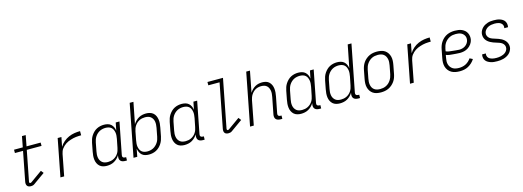

<svg xmlns="http://www.w3.org/2000/svg" viewBox="0 -1677 7150 2626"><g transform="rotate(-15 3575.0 -364.0)"><path d="M213 12Q198 12 183.5 7.5Q169 3 160.5 -8.5Q152 -20 150 -35.5Q148 -51 151 -66L232 -483H117V-530H241L270 -682H323L294 -530H494V-483H285L202 -57Q200 -49 202.5 -41Q205 -33 214 -33Q218 -33 222.5 -34Q227 -35 230 -37L397 -156L426 -119L259 0Q248 7 236.5 9.5Q225 12 213 12Z M632 0 735 -530H788L762 -398Q784 -435 818.5 -464.5Q853 -494 893 -511.5Q933 -529 974 -535.5Q1015 -542 1055 -542V-483Q1037 -483 1017.5 -482Q998 -481 979.5 -479Q961 -477 942 -472.5Q923 -468 904 -462Q885 -456 866.5 -448Q848 -440 831 -428.5Q814 -417 799 -403Q784 -389 772 -372.5Q760 -356 753.5 -337.5Q747 -319 743 -301L685 0Z M1288 12Q1260 12 1233.5 4.5Q1207 -3 1188 -20Q1169 -37 1157.5 -61Q1146 -85 1142.5 -112Q1139 -139 1141 -167.5Q1143 -196 1149 -225L1172 -345Q1177 -370 1185.5 -395Q1194 -420 1209.5 -443.5Q1225 -467 1245 -486.5Q1265 -506 1289.5 -518.5Q1314 -531 1340 -536.5Q1366 -542 1392 -542Q1420 -542 1446 -535Q1472 -528 1491 -511Q1510 -494 1521 -470Q1532 -446 1535 -420L1557 -530H1610L1522 -79Q1520 -70 1521 -61.5Q1522 -53 1527 -47Q1532 -41 1540 -38Q1548 -35 1557 -35H1572L1571 12H1547Q1528 12 1510.5 7Q1493 2 1481.5 -10.5Q1470 -23 1467.5 -41.5Q1465 -60 1469 -79L1471 -90Q1457 -66 1436.5 -46Q1416 -26 1392 -12.5Q1368 1 1341 6.5Q1314 12 1288 12ZM1316 -35Q1336 -35 1356 -39Q1376 -43 1395.5 -52.5Q1415 -62 1432 -77Q1449 -92 1461 -110.5Q1473 -129 1479.5 -148.5Q1486 -168 1490 -188L1514 -308Q1518 -331 1520 -353.5Q1522 -376 1518.5 -397Q1515 -418 1506.5 -437.5Q1498 -457 1482 -470.5Q1466 -484 1445 -489.5Q1424 -495 1401 -495Q1381 -495 1359.5 -490.5Q1338 -486 1318.5 -476Q1299 -466 1282 -450Q1265 -434 1253 -415.5Q1241 -397 1234 -376.5Q1227 -356 1223 -336L1200 -216Q1195 -193 1194 -171Q1193 -149 1196.5 -128Q1200 -107 1210 -89Q1220 -71 1236 -58Q1252 -45 1273 -40Q1294 -35 1316 -35Z M1884 12Q1856 12 1830 5Q1804 -2 1785.5 -19Q1767 -36 1756 -60Q1745 -84 1741 -110L1720 0H1667L1811 -740H1864L1805 -440Q1820 -464 1840.5 -484Q1861 -504 1885 -517.5Q1909 -531 1935.5 -536.5Q1962 -542 1988 -542Q2016 -542 2042.5 -534.5Q2069 -527 2088.5 -510Q2108 -493 2119 -469Q2130 -445 2134 -418Q2138 -391 2136 -362.5Q2134 -334 2128 -305L2105 -185Q2100 -160 2091 -135Q2082 -110 2067 -86.5Q2052 -63 2031.5 -43.5Q2011 -24 1987 -11.5Q1963 1 1936.5 6.5Q1910 12 1884 12ZM1876 -35Q1896 -35 1917 -39.5Q1938 -44 1957.5 -54Q1977 -64 1994 -80Q2011 -96 2023.5 -114.5Q2036 -133 2043 -153.5Q2050 -174 2054 -194L2077 -314Q2081 -337 2082.5 -359Q2084 -381 2080.5 -402Q2077 -423 2067 -441Q2057 -459 2041 -472Q2025 -485 2004 -490Q1983 -495 1961 -495Q1941 -495 1920.5 -491Q1900 -487 1881 -477.5Q1862 -468 1845 -453Q1828 -438 1816 -419.5Q1804 -401 1797 -381.5Q1790 -362 1786 -342L1763 -222Q1759 -199 1757 -176.5Q1755 -154 1758.5 -133Q1762 -112 1770.5 -92.5Q1779 -73 1795 -59.5Q1811 -46 1832 -40.5Q1853 -35 1876 -35Z M2388 12Q2360 12 2333.5 4.5Q2307 -3 2288 -20Q2269 -37 2257.5 -61Q2246 -85 2242.5 -112Q2239 -139 2241 -167.5Q2243 -196 2249 -225L2272 -345Q2277 -370 2285.5 -395Q2294 -420 2309.5 -443.5Q2325 -467 2345 -486.5Q2365 -506 2389.5 -518.5Q2414 -531 2440 -536.5Q2466 -542 2492 -542Q2520 -542 2546 -535Q2572 -528 2591 -511Q2610 -494 2621 -470Q2632 -446 2635 -420L2657 -530H2710L2622 -79Q2620 -70 2621 -61.5Q2622 -53 2627 -47Q2632 -41 2640 -38Q2648 -35 2657 -35H2672L2671 12H2647Q2628 12 2610.5 7Q2593 2 2581.5 -10.5Q2570 -23 2567.5 -41.5Q2565 -60 2569 -79L2571 -90Q2557 -66 2536.5 -46Q2516 -26 2492 -12.5Q2468 1 2441 6.5Q2414 12 2388 12ZM2416 -35Q2436 -35 2456 -39Q2476 -43 2495.5 -52.5Q2515 -62 2532 -77Q2549 -92 2561 -110.5Q2573 -129 2579.5 -148.5Q2586 -168 2590 -188L2614 -308Q2618 -331 2620 -353.5Q2622 -376 2618.5 -397Q2615 -418 2606.5 -437.5Q2598 -457 2582 -470.5Q2566 -484 2545 -489.5Q2524 -495 2501 -495Q2481 -495 2459.5 -490.5Q2438 -486 2418.5 -476Q2399 -466 2382 -450Q2365 -434 2353 -415.5Q2341 -397 2334 -376.5Q2327 -356 2323 -336L2300 -216Q2295 -193 2294 -171Q2293 -149 2296.5 -128Q2300 -107 2310 -89Q2320 -71 2336 -58Q2352 -45 2373 -40Q2394 -35 2416 -35Z M3011 12Q2995 12 2980.5 7.5Q2966 3 2957.5 -8.5Q2949 -20 2947.5 -35.5Q2946 -51 2949 -66L3071 -693H2912V-740H3132L2999 -57Q2997 -49 3000 -41Q3003 -33 3011 -33Q3015 -33 3019.5 -34Q3024 -35 3027 -37L3194 -156L3223 -119L3056 0Q3045 7 3033.5 9.5Q3022 12 3011 12Z M3747 12Q3728 12 3710.5 7Q3693 2 3681.5 -10.5Q3670 -23 3667.5 -41.5Q3665 -60 3669 -79L3715 -314Q3719 -336 3721 -358Q3723 -380 3719.5 -400.5Q3716 -421 3707.5 -439.5Q3699 -458 3684 -471Q3669 -484 3648.5 -489.5Q3628 -495 3606 -495Q3586 -495 3565.5 -490.5Q3545 -486 3527 -476.5Q3509 -467 3493 -451.5Q3477 -436 3465.5 -418Q3454 -400 3447 -380.5Q3440 -361 3436 -342L3370 0H3317L3461 -740H3514L3456 -441Q3469 -464 3489 -484Q3509 -504 3532.5 -517.5Q3556 -531 3582 -536.5Q3608 -542 3632 -542Q3661 -542 3686.5 -534.5Q3712 -527 3730.5 -509Q3749 -491 3759.5 -467Q3770 -443 3773 -416Q3776 -389 3774 -361Q3772 -333 3766 -305L3722 -79Q3720 -70 3721 -61.5Q3722 -53 3727 -47Q3732 -41 3740 -38Q3748 -35 3757 -35H3772L3771 12Z M4038 12Q4010 12 3983.5 4.5Q3957 -3 3938 -20Q3919 -37 3907.5 -61Q3896 -85 3892.5 -112Q3889 -139 3891 -167.5Q3893 -196 3899 -225L3922 -345Q3927 -370 3935.5 -395Q3944 -420 3959.5 -443.5Q3975 -467 3995 -486.5Q4015 -506 4039.5 -518.5Q4064 -531 4090 -536.5Q4116 -542 4142 -542Q4170 -542 4196 -535Q4222 -528 4241 -511Q4260 -494 4271 -470Q4282 -446 4285 -420L4307 -530H4360L4272 -79Q4270 -70 4271 -61.5Q4272 -53 4277 -47Q4282 -41 4290 -38Q4298 -35 4307 -35H4322L4321 12H4297Q4278 12 4260.5 7Q4243 2 4231.5 -10.5Q4220 -23 4217.5 -41.5Q4215 -60 4219 -79L4221 -90Q4207 -66 4186.5 -46Q4166 -26 4142 -12.5Q4118 1 4091 6.5Q4064 12 4038 12ZM4066 -35Q4086 -35 4106 -39Q4126 -43 4145.5 -52.5Q4165 -62 4182 -77Q4199 -92 4211 -110.5Q4223 -129 4229.5 -148.5Q4236 -168 4240 -188L4264 -308Q4268 -331 4270 -353.5Q4272 -376 4268.5 -397Q4265 -418 4256.5 -437.5Q4248 -457 4232 -470.5Q4216 -484 4195 -489.5Q4174 -495 4151 -495Q4131 -495 4109.5 -490.5Q4088 -486 4068.5 -476Q4049 -466 4032 -450Q4015 -434 4003 -415.5Q3991 -397 3984 -376.5Q3977 -356 3973 -336L3950 -216Q3945 -193 3944 -171Q3943 -149 3946.5 -128Q3950 -107 3960 -89Q3970 -71 3986 -58Q4002 -45 4023 -40Q4044 -35 4066 -35Z M4588 12Q4560 12 4533.5 4.5Q4507 -3 4488 -20Q4469 -37 4457.5 -61Q4446 -85 4442.5 -112Q4439 -139 4441 -167.5Q4443 -196 4449 -225L4472 -345Q4477 -370 4485.5 -395Q4494 -420 4509.5 -443.5Q4525 -467 4545 -486.5Q4565 -506 4589.5 -518.5Q4614 -531 4640 -536.5Q4666 -542 4692 -542Q4720 -542 4746 -535Q4772 -528 4791 -511Q4810 -494 4821 -470Q4832 -446 4835 -420L4898 -740H4951L4822 -79Q4820 -70 4821 -61.5Q4822 -53 4827 -47Q4832 -41 4840 -38Q4848 -35 4857 -35H4872L4871 12H4847Q4828 12 4810.5 7Q4793 2 4781.5 -10.5Q4770 -23 4767.5 -41.5Q4765 -60 4769 -79L4771 -90Q4757 -66 4736.5 -46Q4716 -26 4692 -12.5Q4668 1 4641 6.5Q4614 12 4588 12ZM4616 -35Q4636 -35 4656 -39Q4676 -43 4695.5 -52.5Q4715 -62 4732 -77Q4749 -92 4761 -110.5Q4773 -129 4779.5 -148.5Q4786 -168 4790 -188L4814 -308Q4818 -331 4820 -353.5Q4822 -376 4818.5 -397Q4815 -418 4806.5 -437.5Q4798 -457 4782 -470.5Q4766 -484 4745 -489.5Q4724 -495 4701 -495Q4681 -495 4659.5 -490.5Q4638 -486 4618.5 -476Q4599 -466 4582 -450Q4565 -434 4553 -415.5Q4541 -397 4534 -376.5Q4527 -356 4523 -336L4500 -216Q4495 -193 4494 -171Q4493 -149 4496.5 -128Q4500 -107 4510 -89Q4520 -71 4536 -58Q4552 -45 4573 -40Q4594 -35 4616 -35Z M5169 12Q5139 12 5110 6Q5081 0 5058 -15.5Q5035 -31 5019.5 -54.5Q5004 -78 4997 -106Q4990 -134 4991.5 -164Q4993 -194 4999 -225L5022 -345Q5027 -371 5036.5 -397Q5046 -423 5062.5 -447Q5079 -471 5102 -490Q5125 -509 5150.5 -521Q5176 -533 5203 -537.5Q5230 -542 5257 -542Q5287 -542 5316.5 -536Q5346 -530 5369 -514.5Q5392 -499 5407.5 -475.5Q5423 -452 5430 -424Q5437 -396 5435.5 -366Q5434 -336 5428 -305L5405 -185Q5400 -159 5390.5 -133Q5381 -107 5364 -83Q5347 -59 5324.5 -40Q5302 -21 5276 -9Q5250 3 5223 7.5Q5196 12 5169 12ZM5171 -35Q5192 -35 5213 -39Q5234 -43 5254.5 -53Q5275 -63 5292 -78.5Q5309 -94 5321.5 -113Q5334 -132 5342 -153Q5350 -174 5354 -194L5377 -314Q5381 -337 5382.5 -359.5Q5384 -382 5379.5 -403Q5375 -424 5365 -442Q5355 -460 5338.5 -472.5Q5322 -485 5300.5 -490Q5279 -495 5256 -495Q5235 -495 5213.5 -491Q5192 -487 5172 -477Q5152 -467 5135 -451.5Q5118 -436 5105 -417Q5092 -398 5084.5 -377Q5077 -356 5073 -336L5050 -216Q5045 -193 5044 -170.5Q5043 -148 5047 -127Q5051 -106 5061 -88Q5071 -70 5088 -57.5Q5105 -45 5126.5 -40Q5148 -35 5171 -35Z M5582 0 5685 -530H5738L5712 -398Q5734 -435 5768.5 -464.5Q5803 -494 5843 -511.5Q5883 -529 5924 -535.5Q5965 -542 6005 -542V-483Q5987 -483 5967.5 -482Q5948 -481 5929.5 -479Q5911 -477 5892 -472.5Q5873 -468 5854 -462Q5835 -456 5816.5 -448Q5798 -440 5781 -428.5Q5764 -417 5749 -403Q5734 -389 5722 -372.5Q5710 -356 5703.5 -337.5Q5697 -319 5693 -301L5635 0Z M6286 12Q6254 12 6224.5 6.5Q6195 1 6169.5 -13.5Q6144 -28 6126 -51Q6108 -74 6099.5 -102Q6091 -130 6091.5 -161.5Q6092 -193 6099 -225L6122 -345Q6127 -371 6137 -397.5Q6147 -424 6164 -448Q6181 -472 6203.5 -491Q6226 -510 6252 -521.5Q6278 -533 6305.5 -537.5Q6333 -542 6359 -542Q6386 -542 6411 -538.5Q6436 -535 6458.5 -525Q6481 -515 6499 -499.5Q6517 -484 6528 -462.5Q6539 -441 6542.5 -416Q6546 -391 6541 -365Q6535 -335 6515.5 -307.5Q6496 -280 6469 -262Q6442 -244 6411.5 -237Q6381 -230 6352 -230Q6327 -230 6302.5 -232.5Q6278 -235 6252.5 -236.5Q6227 -238 6203 -241.5Q6179 -245 6157 -254L6150 -216Q6145 -192 6144 -168.5Q6143 -145 6149 -123.5Q6155 -102 6168 -84.5Q6181 -67 6199 -55.5Q6217 -44 6240 -39.5Q6263 -35 6287 -35Q6310 -35 6335 -40Q6360 -45 6382.5 -56.5Q6405 -68 6424.5 -86Q6444 -104 6458 -125L6500 -104Q6484 -77 6459.5 -54Q6435 -31 6406.5 -15.5Q6378 0 6347 6Q6316 12 6286 12ZM6354 -275Q6375 -275 6397 -280.5Q6419 -286 6438.5 -299Q6458 -312 6471.5 -331.5Q6485 -351 6489 -372Q6493 -391 6490.5 -408.5Q6488 -426 6479.5 -440.5Q6471 -455 6458.5 -466Q6446 -477 6430 -483.5Q6414 -490 6396 -492.5Q6378 -495 6360 -495Q6339 -495 6317.5 -491.5Q6296 -488 6275 -478Q6254 -468 6236 -452.5Q6218 -437 6205 -418Q6192 -399 6184.5 -378Q6177 -357 6173 -336L6167 -302Q6187 -293 6210.5 -289Q6234 -285 6258.5 -283.5Q6283 -282 6306.5 -278.5Q6330 -275 6354 -275Z M6817 12Q6794 12 6771 10Q6748 8 6727.5 1.5Q6707 -5 6688 -15.5Q6669 -26 6655.5 -42.5Q6642 -59 6637.5 -81Q6633 -103 6637 -126L6638 -132H6690V-128Q6687 -112 6691 -97Q6695 -82 6704 -71Q6713 -60 6726.5 -53Q6740 -46 6754.5 -42Q6769 -38 6785 -36.5Q6801 -35 6817 -35Q6833 -35 6849 -36.5Q6865 -38 6881 -42Q6897 -46 6912.5 -52.5Q6928 -59 6942 -69.5Q6956 -80 6965.5 -95Q6975 -110 6978 -125Q6983 -149 6974 -169.5Q6965 -190 6948 -203Q6931 -216 6910 -223.5Q6889 -231 6867.5 -237.5Q6846 -244 6825.5 -251.5Q6805 -259 6786 -269.5Q6767 -280 6751 -294Q6735 -308 6724 -326.5Q6713 -345 6709 -367.5Q6705 -390 6709 -413Q6713 -434 6724 -453.5Q6735 -473 6751 -488.5Q6767 -504 6786.5 -514.5Q6806 -525 6826.5 -531.5Q6847 -538 6868 -540Q6889 -542 6909 -542Q6931 -542 6953 -540Q6975 -538 6995 -531.5Q7015 -525 7033 -514Q7051 -503 7062 -487Q7073 -471 7077.5 -450Q7082 -429 7078 -406L7077 -400H7025V-404Q7028 -419 7025 -433.5Q7022 -448 7013.5 -458.5Q7005 -469 6993.5 -476.5Q6982 -484 6968 -488Q6954 -492 6939.5 -493.5Q6925 -495 6910 -495Q6887 -495 6864 -491Q6841 -487 6819.5 -476.5Q6798 -466 6781.5 -446.5Q6765 -427 6761 -405Q6756 -382 6765 -361Q6774 -340 6790.5 -327Q6807 -314 6828 -306.5Q6849 -299 6870 -292.5Q6891 -286 6912.5 -278.5Q6934 -271 6952.5 -260.5Q6971 -250 6987 -236Q7003 -222 7014 -203.5Q7025 -185 7029.5 -163Q7034 -141 7030 -117Q7025 -96 7013.5 -75.5Q7002 -55 6984 -39.5Q6966 -24 6945.5 -14Q6925 -4 6903 2Q6881 8 6859.5 10Q6838 12 6817 12Z"/></g></svg>

Font: Lode Dark
Style: Italic
Weight: 400
Italic angle: -11°
Monospace: yes
Designer: Belleve Invis
Foundry: Belleve Invis
Version: Version 29.2.0; ttfautohint (v1.8.3)